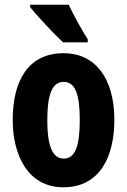

<svg xmlns="http://www.w3.org/2000/svg" viewBox="-20 -786 541 816"><path d="M272 -766H108V-756C134 -722 214 -637 248 -606H353V-619C333 -649 290 -726 272 -766ZM466 -276C466 -458 381 -560 251 -560C97 -560 34 -439 34 -276C34 -125 100 10 249 10C410 10 466 -129 466 -276ZM181 -275C181 -386 202 -438 251 -438C300 -438 319 -385 319 -276C319 -166 300 -112 251 -112C202 -112 181 -168 181 -275Z"/></svg>

Font: Noto Sans Lao UI ExtCond ExtBd
Style: Regular
Weight: 800
Width: 2
Designer: Monotype Design Team
Foundry: Monotype Imaging Inc.
Version: Version 2.000